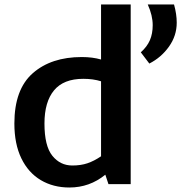

<svg xmlns="http://www.w3.org/2000/svg" viewBox="-20 -820 807 855"><path d="M44 0ZM562 -800V0H463L449 -42Q379 15 289 15Q217 15 161.5 -18Q106 -51 75 -115Q44 -179 44 -270Q44 -422 126 -494Q208 -566 344 -566Q392 -566 430 -555V-800ZM302 -83Q340 -83 369.5 -93Q399 -103 430 -124V-458Q395 -469 351 -469Q263 -469 220.5 -417.5Q178 -366 178 -270Q178 -170 213 -126.5Q248 -83 302 -83ZM607 -587Q635 -612 647.5 -641Q660 -670 660 -708Q660 -751 638 -800H755Q767 -757 767 -719Q767 -661 732.5 -612.5Q698 -564 645 -537Z"/></svg>

Font: MartelSansBold
Style: Bold
Weight: 700
Designer: Dan Reynolds and Mathieu Réguer
Foundry: Dan Reynolds and Mathieu Réguer
Version: Version 1.002; ttfautohint (v1.1) -l 5 -r 5 -G 72 -x 0 -D la